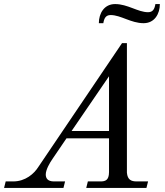

<svg xmlns="http://www.w3.org/2000/svg" viewBox="-64 -924 812 944"><path d="M422 -810H444C448 -834 456 -850 480 -850C530 -850 580 -810 642 -810C696 -810 722 -856 722 -904H700C696 -880 688 -864 664 -864C614 -864 564 -904 502 -904C448 -904 422 -858 422 -810ZM288 -280 472 -549V-280ZM-44 0H248L256 -32H201C170 -32 161 -48 161 -66C161 -90 181 -124 195 -144L263 -244H472V-78C472 -37 453 -32 430 -32H368L360 0H656L664 -32H608C581 -32 563 -40 560 -75V-712H536L125 -104C104 -70 61 -32 1 -32H-36Z"/></svg>

Font: Old Standard
Style: Italic
Weight: 400
Italic angle: -15.2°
Designer: Alexey Kryukov <alexios@thessalonica.org.ru>
Version: Version 2.0